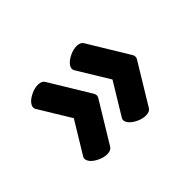

<svg xmlns="http://www.w3.org/2000/svg" viewBox="-77 -646 754 754"><g transform="rotate(-45 300.0 -269.0)"><path d="M300.3 -281.2Q308.1 -268.6 300.3 -256.3L198.2 -88.4Q194.3 -82 187.3 -79.1Q180.2 -76.2 171.4 -75.9Q162.6 -75.7 152.6 -77.9Q142.6 -80.1 133.3 -84.5Q123.5 -88.9 114.7 -95Q106 -101.1 100.6 -108.2Q95.2 -115.2 93.8 -122.6Q92.3 -129.9 96.7 -137.2L176.8 -269L96.7 -400.4Q92.3 -407.7 93.8 -415Q95.2 -422.4 100.6 -429.4Q106 -436.5 114.7 -442.6Q123.5 -448.7 133.3 -453.1Q142.6 -457.5 152.6 -459.7Q162.6 -461.9 171.4 -461.7Q180.2 -461.4 187.3 -458.5Q194.3 -455.6 198.2 -449.2ZM515.1 -281.2Q522.9 -268.6 515.1 -256.3L413.1 -88.4Q409.2 -82 402.1 -79.1Q395 -76.2 386.2 -75.9Q377.4 -75.7 367.4 -77.9Q357.4 -80.1 348.1 -84.5Q338.4 -88.9 329.6 -95Q320.8 -101.1 315.4 -108.2Q310.1 -115.2 308.6 -122.6Q307.1 -129.9 311.5 -137.2L391.6 -269L311.5 -400.4Q307.1 -407.7 308.6 -415Q310.1 -422.4 315.4 -429.4Q320.8 -436.5 329.6 -442.6Q338.4 -448.7 348.1 -453.1Q357.4 -457.5 367.4 -459.7Q377.4 -461.9 386.2 -461.7Q395 -461.4 402.1 -458.5Q409.2 -455.6 413.1 -449.2Z"/></g></svg>

Font: Courier Prime
Style: Bold
Weight: 700
Monospace: yes
Designer: Alan Dague-Greene
Foundry: Quote-Unquote Apps
Version: Version 1.202